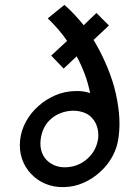

<svg xmlns="http://www.w3.org/2000/svg" viewBox="-20 -758 511 784"><path d="M146 -188Q149 -214 160 -236Q171 -258 189 -273Q206 -288 228.5 -296.5Q251 -305 277 -306Q302 -306 322.5 -298.5Q343 -291 356 -276Q370 -261 376.5 -240Q383 -219 381 -194Q378 -170 367 -148.5Q356 -127 338 -111Q321 -95 298.5 -85.5Q276 -76 250 -75Q224 -74 203.5 -82.5Q183 -91 169 -106Q155 -121 149 -142Q143 -163 146 -188ZM464 -197Q471 -246 465.5 -299Q460 -352 446 -404Q431 -456 409 -505Q387 -554 362 -595Q378 -610 393.5 -624.5Q409 -639 425 -654Q412 -667 399 -679.5Q386 -692 374 -705Q360 -692 347.5 -680Q335 -668 322 -655Q303 -678 283.5 -699Q264 -720 243 -738Q226 -724 209 -710.5Q192 -697 175 -683Q197 -662 217 -639Q237 -616 254 -591Q237 -576 221.5 -561Q206 -546 189 -531Q202 -517 214.5 -504.5Q227 -492 240 -478Q253 -491 266.5 -503Q280 -515 293 -528Q312 -493 326 -455.5Q340 -418 348 -378Q333 -383 317.5 -385Q302 -387 285 -386Q243 -385 205 -368.5Q167 -352 137 -325Q106 -298 86 -261.5Q66 -225 62 -185Q58 -144 70 -109Q82 -74 107 -48Q131 -22 165.5 -7.5Q200 7 242 6Q284 5 322 -12Q360 -29 390 -57Q420 -84 439.5 -120Q459 -156 464 -197Z"/></svg>

Font: Josefin Slab Thin
Style: Italic
Weight: 100
Italic angle: -12°
Designer: Santiago Orozco
Foundry: Typemade
Version: Version 2.000